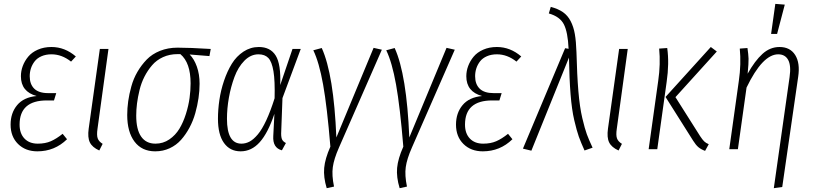

<svg xmlns="http://www.w3.org/2000/svg" viewBox="-20 -777 4244 1000"><path d="M174.8 11.2Q112.8 11.2 74 -27.1Q35.2 -65.4 35.2 -127.9Q35.2 -188.5 69.3 -229.5Q103.5 -270.5 170.9 -276.9Q88.9 -299.3 88.9 -379.9Q88.9 -407.2 98.6 -433.3Q108.4 -459.5 127 -481.9Q145.5 -504.4 177 -518.3Q208.5 -532.2 248 -532.2Q317.9 -532.2 375 -482.9L350.1 -456.1Q302.2 -494.1 248 -494.1Q218.8 -494.1 196 -484.1Q173.3 -474.1 160.4 -457.3Q147.5 -440.4 141.1 -420.9Q134.8 -401.4 134.8 -379.9Q134.8 -338.4 158.4 -315.2Q182.1 -292 231 -292H272.9L261.2 -253.9H224.1Q82 -253.9 82 -127.9Q82 -82 107.4 -55.4Q132.8 -28.8 176.8 -28.8Q215.8 -28.8 244.9 -41.5Q273.9 -54.2 306.2 -80.1L329.1 -51.8Q264.6 11.2 174.8 11.2Z M544.9 -522 487.8 -106Q482.9 -73.2 488.8 -56.6Q494.6 -40 514.6 -27.8L497.1 6.8Q460.4 -9.8 448 -35.4Q435.5 -61 441.9 -106.9L500 -522Z M788.6 11.2Q718.8 11.2 680.7 -39.3Q642.6 -89.8 642.6 -178.2Q642.6 -213.4 647.7 -250Q652.8 -286.6 664.1 -327.1Q675.3 -367.7 695.8 -402.8Q716.3 -438 744.1 -466.8Q772 -495.6 813.5 -512.2Q855 -528.8 904.8 -528.8Q965.8 -528.8 1077.6 -522L1070.8 -484.9L967.8 -493.2Q991.2 -469.7 1005.4 -429.9Q1019.5 -390.1 1019.5 -340.8Q1019.5 -304.7 1013.9 -266.1Q1008.3 -227.5 997.1 -187.5Q985.8 -147.5 966.8 -112.1Q947.8 -76.7 923.1 -48.8Q898.4 -21 863.8 -4.9Q829.1 11.2 788.6 11.2ZM789.6 -28.8Q829.6 -28.8 861.8 -50.8Q894 -72.8 914.3 -106.4Q934.6 -140.1 948.2 -183.3Q961.9 -226.6 967.3 -266.4Q972.7 -306.2 972.7 -342.8Q972.7 -450.7 919.4 -495.1H904.8Q863.3 -495.1 829.1 -479.5Q794.9 -463.9 772 -437Q749 -410.2 732.4 -377.7Q715.8 -345.2 706.8 -308.1Q697.8 -271 693.6 -238.3Q689.5 -205.6 689.5 -174.8Q689.5 -102.5 715.1 -65.7Q740.7 -28.8 789.6 -28.8Z M1328.1 -532.2Q1388.2 -532.2 1416 -487.5Q1443.8 -442.9 1439.5 -334L1503.4 -522H1546.4L1451.2 -266.1L1444.3 -81.1Q1444.3 -58.6 1450.4 -48.3Q1456.5 -38.1 1469.2 -32.2L1448.2 5.9Q1399.4 -6.8 1403.3 -68.8L1409.2 -184.1Q1375.5 -84 1332.8 -36.4Q1290 11.2 1233.4 11.2Q1177.7 11.2 1146.5 -32.5Q1115.2 -76.2 1115.2 -158.2Q1115.2 -206.1 1122.6 -256.1Q1129.9 -306.2 1146.7 -356.2Q1163.6 -406.2 1187.5 -445.1Q1211.4 -483.9 1248 -508.1Q1284.7 -532.2 1328.1 -532.2ZM1326.2 -494.1Q1285.6 -494.1 1252.9 -460.9Q1220.2 -427.7 1201.2 -376.2Q1182.1 -324.7 1172.1 -268.1Q1162.1 -211.4 1162.1 -158.2Q1162.1 -28.8 1237.3 -28.8Q1259.8 -28.8 1280.3 -39.8Q1300.8 -50.8 1322.8 -76.9Q1344.7 -103 1366.7 -150.1Q1388.7 -197.3 1410.2 -265.1Q1412.6 -356 1404.3 -405.8Q1396 -455.6 1377.7 -474.9Q1359.4 -494.1 1326.2 -494.1Z M1655.8 -526.9Q1718.3 -389.2 1731.9 -61L1925.8 -527.8L1968.8 -518.1L1745.6 -8.8Q1719.2 50.8 1713.4 93.5Q1707.5 136.2 1719.7 194.8L1681.6 203.1Q1664.1 145.5 1668.5 97.4Q1672.9 49.3 1700.7 -13.2Q1683.6 -221.2 1662.8 -336.9Q1642.1 -452.6 1611.8 -515.1Z M2035.6 -526.9Q2098.1 -389.2 2111.8 -61L2305.7 -527.8L2348.6 -518.1L2125.5 -8.8Q2099.1 50.8 2093.3 93.5Q2087.4 136.2 2099.6 194.8L2061.5 203.1Q2043.9 145.5 2048.3 97.4Q2052.7 49.3 2080.6 -13.2Q2063.5 -221.2 2042.7 -336.9Q2022 -452.6 1991.7 -515.1Z M2494.6 11.2Q2432.6 11.2 2393.8 -27.1Q2355 -65.4 2355 -127.9Q2355 -188.5 2389.2 -229.5Q2423.3 -270.5 2490.7 -276.9Q2408.7 -299.3 2408.7 -379.9Q2408.7 -407.2 2418.5 -433.3Q2428.2 -459.5 2446.8 -481.9Q2465.3 -504.4 2496.8 -518.3Q2528.3 -532.2 2567.9 -532.2Q2637.7 -532.2 2694.8 -482.9L2669.9 -456.1Q2622.1 -494.1 2567.9 -494.1Q2538.6 -494.1 2515.9 -484.1Q2493.2 -474.1 2480.2 -457.3Q2467.3 -440.4 2460.9 -420.9Q2454.6 -401.4 2454.6 -379.9Q2454.6 -338.4 2478.3 -315.2Q2502 -292 2550.8 -292H2592.8L2581.1 -253.9H2543.9Q2401.9 -253.9 2401.9 -127.9Q2401.9 -82 2427.2 -55.4Q2452.6 -28.8 2496.6 -28.8Q2535.6 -28.8 2564.7 -41.5Q2593.8 -54.2 2626 -80.1L2648.9 -51.8Q2584.5 11.2 2494.6 11.2Z M2848.6 -741.2Q2887.2 -731 2912.1 -713.6Q2937 -696.3 2952.1 -667Q2967.3 -637.7 2973.9 -599.9Q2980.5 -562 2982.4 -504.9Q2985.4 -385.7 2992.4 -302Q2999.5 -218.3 3012.7 -162.4Q3025.9 -106.4 3036.4 -77.9Q3046.9 -49.3 3066.4 -7.8L3024.4 6.8Q3005.4 -35.2 2994.6 -65.4Q2983.9 -95.7 2970.9 -150.9Q2958 -206.1 2951.7 -286.1Q2945.3 -366.2 2943.4 -477.1L2747.6 7.8L2703.6 -2.9L2923.3 -525.9L2941.4 -522.9Q2937.5 -609.4 2917 -649.9Q2896.5 -690.4 2838.4 -707Z M3249.5 -522 3192.4 -106Q3187.5 -73.2 3193.4 -56.6Q3199.2 -40 3219.2 -27.8L3201.7 6.8Q3165 -9.8 3152.6 -35.4Q3140.1 -61 3146.5 -106.9L3204.6 -522Z M3652.3 8.8Q3630.4 0.5 3617.2 -10.7Q3604 -22 3590.3 -43.9L3446.3 -272L3682.1 -532.2L3713.4 -508.8L3498 -271L3626.5 -67.9Q3638.7 -49.3 3647.5 -40.8Q3656.2 -32.2 3671.4 -25.9ZM3358.4 0 3408.2 -356Q3420.9 -443.4 3413.1 -523.9L3455.1 -526.9Q3466.3 -447.8 3452.1 -350.1L3403.3 0Z M4018.1 -756.8 4067.4 -752.9 4027.3 -600.1H3996.1ZM4010.3 203.1 4092.3 -375Q4101.1 -435.1 4085.2 -464.6Q4069.3 -494.1 4033.2 -494.1Q3951.7 -494.1 3868.2 -320.8L3823.2 0H3778.3L3828.1 -356Q3840.8 -443.4 3833 -523.9L3873 -526.9Q3877.9 -494.6 3878.7 -471.4Q3879.4 -448.2 3874 -393.1Q3911.6 -460.4 3951.2 -496.3Q3990.7 -532.2 4040 -532.2Q4095.2 -532.2 4121.6 -490.5Q4147.9 -448.7 4137.2 -377L4054.2 196.8Z"/></svg>

Font: Fira Sans Compressed ExtraLight
Style: Italic
Weight: 250
Width: 3
Italic angle: -8°
Designer: Carrois Corporate & Edenspiekermann AG
Foundry: Carrois Corporate GbR & Edenspiekermann AG
Version: Version 4.203;PS 004.203;hotconv 1.0.88;makeotf.lib2.5.64775